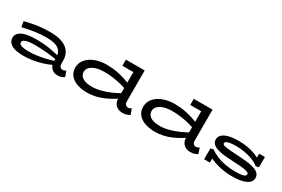

<svg xmlns="http://www.w3.org/2000/svg" viewBox="84 -1735 4106 2798"><g transform="rotate(30 2137.0 -336.0)"><path d="M931 12Q891 12 858 -6.5Q825 -25 806 -59Q787 -93 787 -138V-205Q787 -269 758.5 -309Q730 -349 672 -368Q614 -387 525 -387Q421 -387 323 -372Q225 -357 128 -334L111 -426Q214 -453 314.5 -468Q415 -483 525 -483Q654 -483 737 -451Q820 -419 859.5 -358Q899 -297 899 -211V-167Q899 -128 916.5 -111.5Q934 -95 956 -95Q973 -95 986.5 -100.5Q1000 -106 1011 -113L1044 -22Q1023 -8 997 2Q971 12 931 12ZM359 13Q271 13 211.5 -4.5Q152 -22 121.5 -56Q91 -90 91 -138Q91 -190 130 -224Q169 -258 240.5 -274Q312 -290 407 -290Q527 -290 627.5 -273.5Q728 -257 806 -235V-176Q715 -191 622 -199.5Q529 -208 424 -208Q361 -208 318 -200.5Q275 -193 253 -178Q231 -163 231 -141Q231 -120 250 -106Q269 -92 307.5 -86Q346 -80 402 -80Q462 -80 530 -89.5Q598 -99 669 -115.5Q740 -132 806 -154L805 -90Q745 -60 672.5 -37Q600 -14 520 -0.5Q440 13 359 13Z M1428 14Q1334 14 1260 -12.5Q1186 -39 1144 -90.5Q1102 -142 1102 -218Q1102 -280 1132 -329Q1162 -378 1215 -412.5Q1268 -447 1336.5 -465Q1405 -483 1483 -483Q1579 -483 1662.5 -466.5Q1746 -450 1814.5 -425.5Q1883 -401 1934 -377V-289Q1880 -314 1807.5 -333.5Q1735 -353 1655.5 -364.5Q1576 -376 1499 -375Q1442 -375 1394 -364.5Q1346 -354 1311 -334Q1276 -314 1257.5 -286.5Q1239 -259 1239 -226Q1239 -185 1263.5 -155.5Q1288 -126 1335.5 -110.5Q1383 -95 1449 -95Q1519 -95 1601 -116.5Q1683 -138 1770 -177.5Q1857 -217 1940 -272V-183Q1883 -143 1823 -107.5Q1763 -72 1700.5 -44.5Q1638 -17 1570 -1.5Q1502 14 1428 14ZM2023 12Q1957 12 1912.5 -29Q1868 -70 1868 -150V-686H1999V-173Q1999 -130 2016.5 -112.5Q2034 -95 2056 -95Q2073 -95 2087 -100.5Q2101 -106 2113 -114L2145 -22Q2123 -8 2095 2Q2067 12 2023 12ZM1683 -583V-686H1975V-583Z M2570 14Q2476 14 2402 -12.5Q2328 -39 2286 -90.5Q2244 -142 2244 -218Q2244 -280 2274 -329Q2304 -378 2357 -412.5Q2410 -447 2478.5 -465Q2547 -483 2625 -483Q2721 -483 2804.5 -466.5Q2888 -450 2956.5 -425.5Q3025 -401 3076 -377V-289Q3022 -314 2949.5 -333.5Q2877 -353 2797.5 -364.5Q2718 -376 2641 -375Q2584 -375 2536 -364.5Q2488 -354 2453 -334Q2418 -314 2399.5 -286.5Q2381 -259 2381 -226Q2381 -185 2405.5 -155.5Q2430 -126 2477.5 -110.5Q2525 -95 2591 -95Q2661 -95 2743 -116.5Q2825 -138 2912 -177.5Q2999 -217 3082 -272V-183Q3025 -143 2965 -107.5Q2905 -72 2842.5 -44.5Q2780 -17 2712 -1.5Q2644 14 2570 14ZM3165 12Q3099 12 3054.5 -29Q3010 -70 3010 -150V-686H3141V-173Q3141 -130 3158.5 -112.5Q3176 -95 3198 -95Q3215 -95 3229 -100.5Q3243 -106 3255 -114L3287 -22Q3265 -8 3237 2Q3209 12 3165 12ZM2825 -583V-686H3117V-583Z M3866 14Q3802 14 3740.5 5.5Q3679 -3 3622.5 -18.5Q3566 -34 3518.5 -55Q3471 -76 3436 -103L3493 -127V1H3396V-182L3446 -192Q3493 -155 3560 -127Q3627 -99 3706.5 -84Q3786 -69 3868 -69Q3938 -69 3978.5 -75Q4019 -81 4035.5 -93.5Q4052 -106 4052 -123Q4052 -137 4038.5 -147Q4025 -157 3991 -164Q3957 -171 3898.5 -176.5Q3840 -182 3751 -185Q3624 -190 3546.5 -207.5Q3469 -225 3433.5 -256.5Q3398 -288 3398 -335Q3398 -378 3430 -411.5Q3462 -445 3529.5 -464Q3597 -483 3704 -483Q3778 -483 3847.5 -471.5Q3917 -460 3981 -436Q4045 -412 4103 -374L4051 -338V-470H4147V-297L4096 -287Q4048 -325 3982.5 -350.5Q3917 -376 3846 -387.5Q3775 -399 3709 -399Q3643 -399 3603 -392Q3563 -385 3545.5 -373Q3528 -361 3528 -345Q3528 -332 3541 -323Q3554 -314 3586.5 -308.5Q3619 -303 3677 -298.5Q3735 -294 3824 -290Q3953 -283 4032 -265Q4111 -247 4146.5 -215Q4182 -183 4182 -134Q4182 -89 4147.5 -56Q4113 -23 4043 -4.5Q3973 14 3866 14Z"/></g></svg>

Font: BioRhyme Expanded SemiBold
Style: Regular
Weight: 600
Width: 7
Designer: Aoife Mooney
Foundry: Aoife Mooney Type
Version: Version 1.600;gftools[0.9.33]